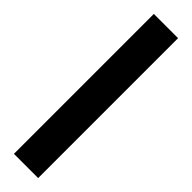

<svg xmlns="http://www.w3.org/2000/svg" viewBox="4 -137 392 392"><g transform="rotate(-45 200.0 59.0)"><path d="M-2 94H402V24H-2Z"/></g></svg>

Font: Noto Sans Malayalam UI SemiCondensed ExtraBold
Style: Regular
Weight: 800
Width: 4
Designer: Jelle Bosma - Monotype Design Team
Foundry: Monotype Imaging Inc.
Version: Version 2.104